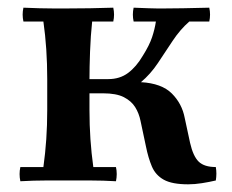

<svg xmlns="http://www.w3.org/2000/svg" viewBox="-20 -470 604 500"><path d="M470 10Q428 10 406.5 -2Q385 -14 375.5 -36.5Q366 -59 360 -89L346 -155Q342 -175 332 -191Q322 -207 302.5 -217Q283 -227 248 -227H213V-264H262Q292 -264 313.5 -280Q335 -296 352 -325Q369 -352 376 -373Q383 -394 386 -414H328Q324 -432 328 -450Q355 -449 367.5 -448.5Q380 -448 388.5 -448Q397 -448 409 -448Q428 -448 456.5 -448.5Q485 -449 525 -450Q529 -432 525 -414H473Q449 -393 429.5 -363.5Q410 -334 391 -305.5Q372 -277 347 -256Q401 -253 427.5 -226.5Q454 -200 461 -163L475 -98Q483 -63 497.5 -49Q512 -35 542 -35Q545 -18 542 0Q525 4 506 7Q487 10 470 10ZM33 2Q29 -17 33 -35H93Q98 -71 100.5 -107.5Q103 -144 103 -184V-264Q103 -344 93 -414H41Q37 -432 41 -450Q66 -449 83.5 -448.5Q101 -448 118 -448Q135 -448 156 -448Q189 -448 214 -448.5Q239 -449 275 -450Q279 -432 275 -414H220Q216 -377 214.5 -335.5Q213 -294 213 -264V-184Q213 -144 215.5 -107.5Q218 -71 223 -35H282Q286 -17 282 2Q248 0 217 0Q186 0 158 0Q130 0 99 0Q68 0 33 2Z"/></svg>

Font: Poltawski Nowy Medium
Style: Regular
Weight: 500
Version: Version 1.001;gftools[0.9.25]